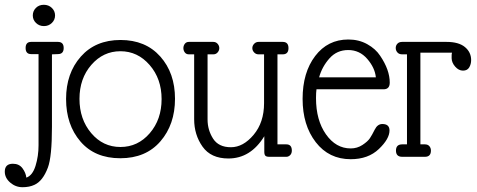

<svg xmlns="http://www.w3.org/2000/svg" viewBox="-20 -655 1993 802"><path d="M141 -429H110Q87 -429 87 -454.5Q87 -480 110 -480H222Q246 -480 246 -454.5Q246 -429 222 -429L197 -428V-125Q197 0 180 45Q159 101 124 117Q103 127 74 127Q45 127 22.5 107.5Q0 88 0 62Q0 29 34 29Q60 29 74 48Q88 67 90 87Q116 78 128.5 37.5Q141 -3 141 -48ZM163 -635Q183 -635 196.5 -622Q210 -609 210 -590.5Q210 -572 196.5 -559Q183 -546 163.5 -546Q144 -546 130.5 -559Q117 -572 117 -590.5Q117 -609 130 -622Q143 -635 163 -635Z M256 -241.5Q256 -349 317.5 -418.5Q379 -488 483.5 -488Q588 -488 649.5 -419Q711 -350 711 -242.5Q711 -135 650 -64.5Q589 6 482.5 6Q376 6 316 -64Q256 -134 256 -241.5ZM361 -99Q410 -41 483 -41Q556 -41 605.5 -98.5Q655 -156 655 -241Q655 -326 605 -383.5Q555 -441 483 -441Q411 -441 361.5 -384Q312 -327 312 -242Q312 -157 361 -99Z M1083 -428H1060Q1049 -428 1041.5 -436Q1034 -444 1034 -454Q1034 -464 1041.5 -472Q1049 -480 1060 -480H1161Q1185 -480 1185 -454Q1185 -428 1161 -428H1139V-52H1176Q1199 -52 1199 -26Q1199 -14 1192 -7Q1185 0 1176 0H1105Q1093 0 1088.5 -4.5Q1084 -9 1084 -21V-86Q1027 7 934 7Q861 7 826 -42.5Q791 -92 791 -157V-428H769Q758 -428 752 -436Q746 -444 746 -454Q746 -464 752 -472Q758 -480 769 -480H871Q882 -480 889 -472Q896 -464 896 -454Q896 -444 889 -436Q882 -428 871 -428H847V-156Q847 -112 870 -76Q893 -40 944.5 -40Q996 -40 1039.5 -92Q1083 -144 1083 -224Z M1313 -332H1550Q1546 -372 1514 -409Q1482 -446 1434.5 -446Q1387 -446 1356 -411Q1325 -376 1313 -332ZM1445 10Q1354 10 1299 -61Q1244 -132 1244 -242Q1244 -352 1296.5 -421Q1349 -490 1435 -490Q1479 -490 1514 -470.5Q1549 -451 1568 -422Q1608 -363 1608 -310Q1608 -282 1582 -282H1302Q1300 -269 1300 -245Q1300 -153 1341.5 -94Q1383 -35 1445 -35Q1472 -35 1494 -49.5Q1516 -64 1525 -77.5Q1534 -91 1545.5 -114Q1557 -137 1577 -137Q1607 -137 1607 -110Q1607 -75 1562.5 -32.5Q1518 10 1445 10Z M1736 -435V-52H1755Q1767 -52 1773.5 -44.5Q1780 -37 1780 -26Q1780 0 1755 0H1660Q1634 0 1634 -26Q1634 -52 1660 -52H1680V-428H1660Q1647 -428 1640 -436Q1633 -444 1633 -454.5Q1633 -465 1640 -472.5Q1647 -480 1660 -480H1845Q1896 -480 1922 -458.5Q1948 -437 1948 -404Q1948 -387 1940 -373.5Q1932 -360 1914 -360Q1896 -360 1881.5 -376.5Q1867 -393 1866.5 -411.5Q1866 -430 1868 -435Z"/></svg>

Font: Glass Antiqua
Style: Regular
Weight: 400
Version: 1.001